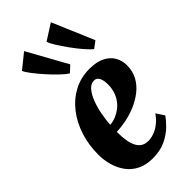

<svg xmlns="http://www.w3.org/2000/svg" viewBox="-280 -958 1035 1035"><g transform="rotate(-45 238.0 -440.0)"><path d="M428 -103Q414 -82 386.8 -54.5Q359.5 -27 317.2 -6.5Q275 14 216 14Q166 14 129.2 -4.5Q92.5 -23 69.2 -54.5Q46 -86 34.5 -125.8Q23 -165.5 23 -209Q23 -281.5 43.8 -346.5Q64.5 -411.5 103.5 -461.8Q142.5 -512 196.5 -540.8Q250.5 -569.5 316.5 -569.5Q370 -569.5 404.5 -552.2Q439 -535 456 -506Q473 -477 473.5 -441.5Q473.5 -394.5 454 -359.2Q434.5 -324 402 -298.8Q369.5 -273.5 330.8 -257.2Q292 -241 252.8 -233.2Q213.5 -225.5 180.5 -224.5Q180.5 -186.5 185.2 -157.5Q190 -128.5 200.5 -108.8Q211 -89 227.2 -79.2Q243.5 -69.5 266.5 -69.5Q288 -69.5 311 -77.8Q334 -86 356.8 -103.8Q379.5 -121.5 398 -148.5ZM289.5 -507.5Q264.5 -507.5 245.2 -484.8Q226 -462 212.8 -426.8Q199.5 -391.5 192 -351.5Q184.5 -311.5 182.5 -276.5Q206 -278.5 227.5 -287.2Q249 -296 267.5 -310.2Q286 -324.5 299.5 -343.8Q313 -363 320.5 -386.8Q328 -410.5 328 -438Q328 -473 318 -490.2Q308 -507.5 289.5 -507.5ZM225 -626.5Q207 -637 180 -662.8Q153 -688.5 125.5 -719.5Q98 -750.5 77.2 -777.8Q56.5 -805 51.5 -818.5L135 -886L260.5 -659.5ZM410 -626.5Q393.5 -639 369 -667.5Q344.5 -696 320.2 -729.8Q296 -763.5 278 -792.5Q260 -821.5 256.5 -836L347 -894L448.5 -655.5Z"/></g></svg>

Font: Merriweather 24pt SemiCondensed Black
Style: Italic
Weight: 900
Width: 4
Italic angle: -7.8°
Designer: Eben Sorkin
Foundry: Eben Sorkin
Version: Version 2.101